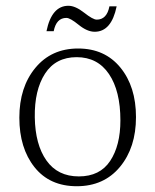

<svg xmlns="http://www.w3.org/2000/svg" viewBox="-20 -733 538 665"><path d="M217 -713Q241 -713 271.5 -689Q302 -665 315 -665Q350 -665 359 -711H384Q366 -623 308 -623Q282 -623 252.5 -647Q223 -671 210 -671Q175 -671 166 -625H141Q159 -713 217 -713ZM397 -316Q397 -418 357.5 -476.5Q318 -535 245.5 -535Q173 -535 136 -478Q99 -421 100.5 -326.5Q102 -232 141 -177Q180 -122 253 -122Q326 -122 361.5 -175.5Q397 -229 397 -316ZM250.5 -565Q343 -565 397 -499Q451 -433 451 -327.5Q451 -222 395.5 -155Q340 -88 246 -88Q152 -88 99.5 -154Q47 -220 47 -325.5Q47 -431 102.5 -498Q158 -565 250.5 -565Z"/></svg>

Font: Halant Light
Style: Regular
Weight: 300
Designer: Hitesh Malaviya (Devanagari), Satya Rajpurohit (Latin)
Foundry: Indian Type Foundry
Version: Version 1.101;PS 1.0;hotconv 1.0.78;makeotf.lib2.5.61930; tt